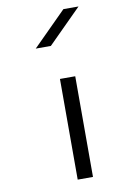

<svg xmlns="http://www.w3.org/2000/svg" viewBox="-92 -886 603 939"><g transform="rotate(-10 209.0 -416.5)"><path d="M215.8 0V-500H291.7V0ZM366.7 -833.3Q299.2 -765 200 -666.7H125L291.7 -833.3Z"/></g></svg>

Font: 0xA000
Style: Regular
Weight: 400
Version: Version 0.1